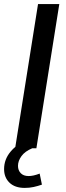

<svg xmlns="http://www.w3.org/2000/svg" viewBox="-31 -725 321 939"><path d="M43 0 155 -705H259L147 0ZM90 194Q42 194 15.5 168.5Q-11 143 -11 102Q-11 55 20 17.5Q51 -20 99 -39L127 0Q91 15 74 38.5Q57 62 57 86Q57 108 70.5 122Q84 136 109 136Q132 136 163 124L174 178Q154 185 133.5 189.5Q113 194 90 194Z"/></svg>

Font: Mulish SemiBold
Style: Italic
Weight: 600
Italic angle: -9°
Designer: Vernon Adams
Foundry: Vernon Adams
Version: Version 3.603; ttfautohint (v1.8.3)